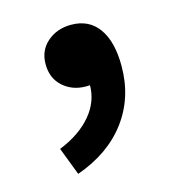

<svg xmlns="http://www.w3.org/2000/svg" viewBox="-67 -221 445 487"><g transform="rotate(-15 155.5 22.0)"><path d="M168 -6 162 -104 211 -23Q190 -2 158 -2Q122 -2 97.5 -24Q73 -46 73 -83Q73 -119 98.5 -141Q124 -163 161 -163Q208 -163 233 -128Q258 -93 258 -29Q258 54 212 115.5Q166 177 81 207L53 134Q108 112 138.5 75.5Q169 39 168 -6Z"/></g></svg>

Font: Merged Yaku Han JP SemiBold
Style: Regular
Weight: 600
Designer: Ryoko NISHIZUKA 西塚涼子 (kana, bopomofo & ideographs); Paul D. Hunt (Latin, Greek & Cyrillic); Sandoll Communications 산돌커뮤니
Foundry: Adobe
Version: Version 2.004